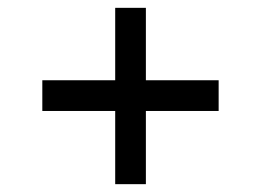

<svg xmlns="http://www.w3.org/2000/svg" viewBox="-20 -543 665 490"><path d="M274 -523V-338.2H88V-259.8H274V-73H352.3V-259.8H538V-338.2H352.3V-523Z"/></svg>

Font: Unageo Variable
Style: Regular
Weight: 300
Designer: Richard Sepsi
Foundry: Richard Sepsi
Version: Version 2.200